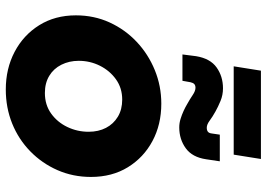

<svg xmlns="http://www.w3.org/2000/svg" viewBox="-149 -760 921 663"><g transform="rotate(90 311.5 -428.5)"><path d="M289 12Q217 12 159 -18.5Q101 -49 67 -103.5Q33 -158 33 -230Q33 -293 57.5 -346.5Q82 -400 124.5 -440Q167 -480 222 -502.5Q277 -525 338 -525Q410 -525 467 -494.5Q524 -464 557.5 -409.5Q591 -355 591 -282Q591 -220 567.5 -166.5Q544 -113 502.5 -72.5Q461 -32 406.5 -10Q352 12 289 12ZM301 -123Q342 -123 372 -144.5Q402 -166 418.5 -200.5Q435 -235 435 -274Q435 -308 421.5 -334Q408 -360 383 -375Q358 -390 324 -390Q284 -390 254 -368.5Q224 -347 207 -313Q190 -279 190 -240Q190 -207 203.5 -180Q217 -153 242 -138Q267 -123 301 -123ZM420 -587Q405 -587 390.5 -591.5Q376 -596 363 -602Q350 -608 340 -614Q322 -624 308 -633.5Q294 -643 283 -643Q275 -643 270.5 -639Q266 -635 264 -626L259 -598H168L174 -645Q182 -694 213 -716Q244 -738 285 -738Q308 -738 328.5 -729.5Q349 -721 365 -712Q383 -702 396.5 -692Q410 -682 421 -682Q430 -682 435 -686Q440 -690 441 -700L445 -727H537L530 -680Q523 -632 492 -609.5Q461 -587 420 -587ZM209 -775 224 -869H529L514 -775Z"/></g></svg>

Font: MuseoModerno Thin
Style: Bold Italic
Weight: 700
Italic angle: -9°
Version: Version 1.003